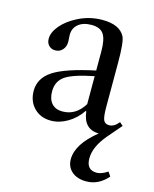

<svg xmlns="http://www.w3.org/2000/svg" viewBox="-119 -619 764 954"><g transform="rotate(15 263.5 -142.0)"><path d="M512 180 527 202Q480 256 417 256Q370 256 342.5 232Q315 208 315 169Q315 91 416 10Q338 9 328 -80L325 -82Q296 -39 254 -14.5Q212 10 169 10Q116 10 82.5 -24Q49 -58 49 -112Q49 -177 110.5 -217Q172 -257 323 -289V-387Q323 -450 305 -476Q287 -502 243 -502Q200 -502 175 -481.5Q150 -461 150 -426Q150 -420 151 -408Q152 -396 152 -391Q152 -366 137.5 -349.5Q123 -333 100 -333Q80 -333 67 -346Q54 -359 54 -381Q54 -414 83.5 -449Q113 -484 162 -509Q222 -540 289 -540Q378 -540 405 -487Q418 -460 418 -356V-127Q418 -78 425.5 -60.5Q433 -43 455 -43Q481 -43 504 -72L521 -57L460 14Q403 81 403 141Q403 201 456 201Q481 201 512 180ZM213 -49Q282 -49 323 -116V-260Q217 -239 177.5 -212Q138 -185 138 -133Q138 -93 157.5 -71Q177 -49 213 -49Z"/></g></svg>

Font: Libre Caslon Text
Style: Regular
Weight: 400
Designer: Pablo Impallari, Rodrigo Fuenzalida
Foundry: Pablo Impallari, Rodrigo Fuenzalida
Version: Version 1.002